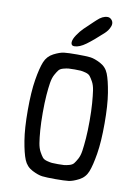

<svg xmlns="http://www.w3.org/2000/svg" viewBox="-105 -1069 829 1138"><g transform="rotate(10 309.0 -500.0)"><path d="M284 -795H282Q264 -795 264 -816Q265 -835 283 -861.5Q301 -888 319.5 -906Q338 -924 373 -957Q377 -961 380 -963.5Q383 -966 386 -969Q418 -1000 448 -1000H449Q462 -1000 472 -989.5Q482 -979 482 -965Q482 -952 473.5 -936.5Q465 -921 456 -912L448 -904Q392 -852 353 -823.5Q314 -795 284 -795ZM389 -3Q364 0 310 0Q256 0 230.5 -3Q205 -6 169 -24.5Q133 -43 117.5 -81Q102 -119 90 -192Q78 -265 78 -375Q78 -485 90 -558Q102 -631 117.5 -669Q133 -707 169 -725.5Q205 -744 230.5 -747Q256 -750 310 -750Q364 -750 389 -747Q414 -744 450 -725.5Q486 -707 501 -669Q516 -631 528 -558Q540 -485 540 -375Q540 -265 528 -192Q516 -119 501 -81Q486 -43 450 -24.5Q414 -6 389 -3ZM273.5 -91Q285 -90 310 -90Q335 -90 346.5 -91Q358 -92 376.5 -97Q395 -102 403.5 -112.5Q412 -123 423 -143Q434 -163 438.5 -193.5Q443 -224 446.5 -269.5Q450 -315 450 -375Q450 -435 446.5 -480.5Q443 -526 438.5 -556.5Q434 -587 423 -607Q412 -627 403.5 -637.5Q395 -648 376.5 -653Q358 -658 346.5 -659Q335 -660 310 -660Q285 -660 273.5 -659Q262 -658 243 -653Q224 -648 215.5 -637.5Q207 -627 196 -607Q185 -587 180 -556.5Q175 -526 171.5 -480.5Q168 -435 168 -375Q168 -315 171.5 -269.5Q175 -224 180 -193.5Q185 -163 196 -143Q207 -123 215.5 -112.5Q224 -102 243 -97Q262 -92 273.5 -91Z"/></g></svg>

Font: Hermit
Style: Regular
Weight: 400
Designer: Pablo Caro
Version: Version 2.000;PS 002.000;hotconv 1.0.88;makeotf.lib2.5.64775